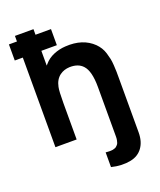

<svg xmlns="http://www.w3.org/2000/svg" viewBox="-177 -859 1015 1216"><g transform="rotate(-20 331.0 -250.5)"><path d="M538.6 -517.6Q553.2 -502.9 564.2 -485.4Q575.2 -467.8 581.8 -445.8Q588.4 -423.8 592.3 -405.8Q596.2 -387.7 597.9 -360.4Q599.6 -333 599.9 -317.1Q600.1 -301.3 600.1 -272V91.8Q600.1 153.8 571.3 193.6Q542.5 233.4 490.7 243.7Q429.7 255.9 360.4 238.8V139.6Q361.8 139.6 370.6 140.4Q379.4 141.1 382.8 141.1Q386.2 141.1 395 141.1Q403.8 141.1 408.2 139.9Q412.6 138.7 420.2 136.5Q427.7 134.3 431.9 130.9Q436 127.4 441.4 121.8Q446.8 116.2 449.5 108.9Q452.1 101.6 454.1 91.3Q456.1 81.1 456.1 68.8V-265.6Q456.1 -374 418.9 -413.6Q388.2 -447.3 330.1 -445.8Q291.5 -444.3 263.7 -423.8Q231.4 -399.9 221.7 -352.1Q215.8 -324.7 215.8 -244.6V0H72.8V-604H18.6V-712.4H72.8V-750H197.8V-712.4H302.2V-604H197.8V-504.4Q203.1 -509.8 205.1 -512.7Q231 -543.5 269.5 -559.6Q308.1 -575.7 350.1 -578.1Q468.8 -585.9 538.6 -517.6Z"/></g></svg>

Font: Manrope3 ExtraBold
Style: Bold
Weight: 800
Width: 4
Designer: Mikhail Sharanda
Foundry: Mikhail Sharanda
Version: Version 3.000;PS 003.000;hotconv 1.0.88;makeotf.lib2.5.64775